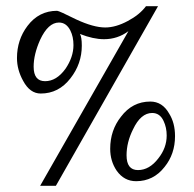

<svg xmlns="http://www.w3.org/2000/svg" viewBox="-20 -571 627 622"><path d="M218 -425Q218 -452 208 -472Q195 -498 171 -498Q136 -498 110 -442Q89 -395 89 -355Q89 -308 126 -308Q163 -308 192 -348Q218 -386 218 -425ZM520 -132Q520 -158 510 -179Q498 -205 473 -205Q436 -205 411 -152Q390 -110 390 -68Q390 -20 427 -20Q464 -20 493 -58Q520 -92 520 -132ZM492 -551 161 31H110L396 -470Q361 -444 317 -444Q282 -444 239 -461Q245 -451 245 -423Q245 -364 208 -317Q170 -268 112 -268Q77 -268 55 -309Q35 -345 35 -383Q35 -442 69 -487Q106 -536 165 -536Q171 -536 227 -508Q283 -482 321 -482Q355 -482 394 -503Q432 -523 453 -551ZM547 -130Q547 -72 513 -30Q477 16 421 16Q382 16 358 -18Q337 -49 337 -89Q337 -149 372 -193Q409 -242 467 -242Q506 -242 528 -203Q547 -173 547 -130Z"/></svg>

Font: Ekushey Sumon
Style: Regular
Weight: 400
Designer: Al Mamun Sumon
Foundry: Al Mamun Sumon
Version: Version 1.0